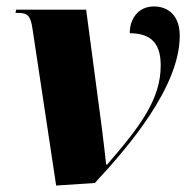

<svg xmlns="http://www.w3.org/2000/svg" viewBox="-20 -566 589 595"><path d="M81 -475 154 9 274 1C381 -114 537 -298 537 -455C537 -518 501 -546 457 -546C407 -546 382 -506 382 -463C455 -463 478 -424 478 -363C478 -260 417 -177 312 -56H309C305 -95 300 -132 295 -174L247 -536H30L28 -526H36C66 -526 75 -517 81 -475Z"/></svg>

Font: Noto Serif Display SemiCondensed Black
Style: Italic
Weight: 900
Width: 4
Italic angle: -12°
Designer: Monotype Design Team
Foundry: Monotype Imaging Inc.
Version: Version 2.009